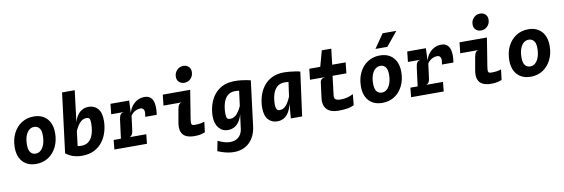

<svg xmlns="http://www.w3.org/2000/svg" viewBox="-70 -1429 6740 2294"><g transform="rotate(-10 3300.0 -281.5)"><path d="M267 7.5Q199 7.5 149.8 -21Q100.5 -49.5 74 -102.2Q47.5 -155 47.5 -228Q47.5 -324 84 -398.2Q120.5 -472.5 185.2 -514.5Q250 -556.5 334 -556.5Q403 -556.5 452 -527.5Q501 -498.5 527 -445.5Q553 -392.5 553 -320Q553 -224 516.5 -150Q480 -76 415.8 -34.2Q351.5 7.5 267 7.5ZM283 -115Q318.5 -115 345.8 -140Q373 -165 388.2 -210Q403.5 -255 403.5 -315Q403.5 -378 379.2 -405.5Q355 -433 318 -433Q282 -433 254.8 -409Q227.5 -385 212.2 -341Q197 -297 197 -237.5Q197 -171 221 -143Q245 -115 283 -115Z M823.5 6.5Q780.5 6.5 744.2 -2Q708 -10.5 679 -25.2Q650 -40 628.5 -58L737 -128Q749 -123.5 768 -120Q787 -116.5 806 -114.5Q825 -112.5 836 -112.5Q881 -112.5 912 -132Q943 -151.5 962 -185.8Q981 -220 989.5 -264Q998 -308 998 -357.5Q998 -397.5 988.2 -413Q978.5 -428.5 952 -428.5Q918 -428.5 891.5 -408.8Q865 -389 844.5 -356Q824 -323 807.5 -283.5L797 -320L818.5 -369Q831.5 -432 857.2 -473.5Q883 -515 919.2 -535.5Q955.5 -556 1000.5 -556Q1068 -556 1110.5 -509.2Q1153 -462.5 1153 -364.5Q1153 -298 1134.5 -232.2Q1116 -166.5 1076.5 -112.5Q1037 -58.5 974.2 -26Q911.5 6.5 823.5 6.5ZM628.5 -58 719 -780.5H872.5L839 -508L790 -109Z M1216 0 1227.5 -114H1623L1611.5 0ZM1252 -421.5 1265 -546H1491.5L1451 -421.5ZM1302 -10 1344.5 -339.5Q1349.5 -378.5 1362.2 -398Q1375 -417.5 1406.5 -421.5L1356.5 -454L1366.5 -525L1491.5 -546L1485 -396.5Q1500.5 -448.5 1529.8 -484Q1559 -519.5 1597.5 -537.8Q1636 -556 1678 -556Q1749.5 -556 1776.8 -496.2Q1804 -436.5 1786.5 -320.5H1646.5Q1659.5 -375.5 1649.2 -402.2Q1639 -429 1606.5 -429Q1582 -429 1559.5 -420.2Q1537 -411.5 1518.8 -396.2Q1500.5 -381 1488.5 -362L1465.5 -185.5Q1462 -155.5 1450.5 -137.2Q1439 -119 1420 -114L1455 -87L1445 -10Z M2179 -640Q2141 -640 2115.5 -663.5Q2090 -687 2090 -727Q2090 -775 2121.8 -808Q2153.5 -841 2200 -841Q2238 -841 2263.2 -817.8Q2288.5 -794.5 2288.5 -753.5Q2288.5 -705.5 2256.8 -672.8Q2225 -640 2179 -640ZM2186 8Q2124.5 8 2084.5 -12.2Q2044.5 -32.5 2029.2 -75Q2014 -117.5 2025.5 -183.5L2053 -339.5Q2060 -378 2072.5 -394.8Q2085 -411.5 2108 -415H1885L1899.5 -545.5H2232L2176 -198Q2168.5 -151 2176 -137.2Q2183.5 -123.5 2213 -123.5Q2253 -123.5 2280.2 -127.8Q2307.5 -132 2332 -141L2316.5 -15.5Q2289.5 -4.5 2261.5 1.8Q2233.5 8 2186 8Z M2423.5 233 2448 111Q2520 146 2573.8 150.8Q2627.5 155.5 2664 138.8Q2700.5 122 2720.8 90.5Q2741 59 2746 21.5L2811 -471L2819 -545.5L2965 -531.5L2895.5 22.5Q2888.5 76.5 2866.2 125.2Q2844 174 2805.2 210.2Q2766.5 246.5 2711.5 264.5Q2656.5 282.5 2584.8 276.2Q2513 270 2423.5 233ZM2593.5 6.5Q2526 6.5 2483.5 -46Q2441 -98.5 2441 -185Q2441 -251.5 2459.5 -317.2Q2478 -383 2517.5 -437Q2557 -491 2619.8 -523.5Q2682.5 -556 2770.5 -556Q2816 -556 2853 -551.8Q2890 -547.5 2918.2 -541.8Q2946.5 -536 2965 -531.5L2857 -421.5Q2848 -425 2834.8 -428Q2821.5 -431 2807 -433Q2792.5 -435 2779.5 -436Q2766.5 -437 2758 -437Q2698 -437 2662.5 -403.2Q2627 -369.5 2611.5 -313.8Q2596 -258 2596 -192Q2596 -152 2605.8 -136.5Q2615.5 -121 2642 -121Q2693.5 -121 2728.8 -164Q2764 -207 2788.5 -266L2799 -229.5L2778 -190.5Q2765 -125.5 2739.8 -81.5Q2714.5 -37.5 2677.8 -15.5Q2641 6.5 2593.5 6.5Z M3357 0 3375 -218 3408.5 -459.5V-503.5L3565.5 -531.5L3494 0ZM3194 6.5Q3126.5 6.5 3084 -40.2Q3041.5 -87 3041.5 -185Q3041.5 -251.5 3060 -317.2Q3078.5 -383 3118 -437Q3157.5 -491 3220.2 -523.5Q3283 -556 3371 -556Q3396.5 -556 3432.8 -552.8Q3469 -549.5 3505 -544Q3541 -538.5 3565.5 -531.5L3517 -421.5Q3487.5 -425 3462.2 -428Q3437 -431 3416.8 -433Q3396.5 -435 3381.8 -436Q3367 -437 3358.5 -437Q3298.5 -437 3263 -403.2Q3227.5 -369.5 3212 -313.8Q3196.5 -258 3196.5 -192Q3196.5 -167 3206.2 -144Q3216 -121 3242.5 -121Q3277 -121 3302.5 -140.8Q3328 -160.5 3347.5 -193.5Q3367 -226.5 3383 -266L3397.5 -229.5L3372 -180.5Q3359 -117.5 3334.2 -76Q3309.5 -34.5 3274.2 -14Q3239 6.5 3194 6.5Z M3934.5 8.5Q3892.5 8.5 3857.5 -2Q3822.5 -12.5 3798.5 -35Q3774.5 -57.5 3764.2 -93.5Q3754 -129.5 3760.5 -180.5L3785 -368Q3787 -380.5 3794.5 -390.2Q3802 -400 3815 -406.2Q3828 -412.5 3846.5 -415L3806.5 -524L3808.5 -540.5L3862.5 -737H3977.5L3950 -503L3940.5 -449.5L3908 -181.5Q3904 -146.5 3922.8 -133Q3941.5 -119.5 3982.5 -119.5Q4024 -119.5 4060.5 -128.2Q4097 -137 4137 -157L4124 -25Q4095 -9 4047 -0.2Q3999 8.5 3934.5 8.5ZM3662.5 -415 3677 -546H4118L4104 -415Z M4467 7.5Q4399 7.5 4349.8 -21Q4300.5 -49.5 4274 -102.2Q4247.5 -155 4247.5 -228Q4247.5 -324 4284 -398.2Q4320.5 -472.5 4385.2 -514.5Q4450 -556.5 4534 -556.5Q4603 -556.5 4652 -527.5Q4701 -498.5 4727 -445.5Q4753 -392.5 4753 -320Q4753 -224 4716.5 -150Q4680 -76 4615.8 -34.2Q4551.5 7.5 4467 7.5ZM4483 -115Q4518.5 -115 4545.8 -140Q4573 -165 4588.2 -210Q4603.5 -255 4603.5 -315Q4603.5 -378 4579.2 -405.5Q4555 -433 4518 -433Q4482 -433 4454.8 -409Q4427.5 -385 4412.2 -341Q4397 -297 4397 -237.5Q4397 -171 4421 -143Q4445 -115 4483 -115ZM4496.5 -642 4613.5 -811.5H4779.5L4641.5 -642Z M4816 0 4827.5 -114H5223L5211.5 0ZM4852 -421.5 4865 -546H5091.5L5051 -421.5ZM4902 -10 4944.5 -339.5Q4949.5 -378.5 4962.2 -398Q4975 -417.5 5006.5 -421.5L4956.5 -454L4966.5 -525L5091.5 -546L5085 -396.5Q5100.5 -448.5 5129.8 -484Q5159 -519.5 5197.5 -537.8Q5236 -556 5278 -556Q5349.5 -556 5376.8 -496.2Q5404 -436.5 5386.5 -320.5H5246.5Q5259.5 -375.5 5249.2 -402.2Q5239 -429 5206.5 -429Q5182 -429 5159.5 -420.2Q5137 -411.5 5118.8 -396.2Q5100.5 -381 5088.5 -362L5065.5 -185.5Q5062 -155.5 5050.5 -137.2Q5039 -119 5020 -114L5055 -87L5045 -10Z M5779 -640Q5741 -640 5715.5 -663.5Q5690 -687 5690 -727Q5690 -775 5721.8 -808Q5753.5 -841 5800 -841Q5838 -841 5863.2 -817.8Q5888.5 -794.5 5888.5 -753.5Q5888.5 -705.5 5856.8 -672.8Q5825 -640 5779 -640ZM5786 8Q5724.5 8 5684.5 -12.2Q5644.5 -32.5 5629.2 -75Q5614 -117.5 5625.5 -183.5L5653 -339.5Q5660 -378 5672.5 -394.8Q5685 -411.5 5708 -415H5485L5499.5 -545.5H5832L5776 -198Q5768.5 -151 5776 -137.2Q5783.5 -123.5 5813 -123.5Q5853 -123.5 5880.2 -127.8Q5907.5 -132 5932 -141L5916.5 -15.5Q5889.5 -4.5 5861.5 1.8Q5833.5 8 5786 8Z M6267 7.5Q6199 7.5 6149.8 -21Q6100.5 -49.5 6074 -102.2Q6047.5 -155 6047.5 -228Q6047.5 -324 6084 -398.2Q6120.5 -472.5 6185.2 -514.5Q6250 -556.5 6334 -556.5Q6403 -556.5 6452 -527.5Q6501 -498.5 6527 -445.5Q6553 -392.5 6553 -320Q6553 -224 6516.5 -150Q6480 -76 6415.8 -34.2Q6351.5 7.5 6267 7.5ZM6283 -115Q6318.5 -115 6345.8 -140Q6373 -165 6388.2 -210Q6403.5 -255 6403.5 -315Q6403.5 -378 6379.2 -405.5Q6355 -433 6318 -433Q6282 -433 6254.8 -409Q6227.5 -385 6212.2 -341Q6197 -297 6197 -237.5Q6197 -171 6221 -143Q6245 -115 6283 -115Z"/></g></svg>

Font: Spline Sans Mono
Style: Italic
Weight: 400
Italic angle: -4°
Monospace: yes
Designer: Eben Sorkin, Mirko Velimirovic
Foundry: Sorkin Type
Version: Version 1.004